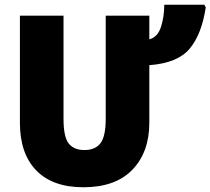

<svg xmlns="http://www.w3.org/2000/svg" viewBox="-20 -780 888 810"><path d="M426 -714V-279Q426 -205 404 -176Q382 -147 336 -147Q292 -147 270 -174.5Q248 -202 248 -278V-714H64V-262Q64 -132 133 -61Q202 10 332 10Q467 10 538.5 -64Q610 -138 610 -263V-505Q730 -514 780.5 -575Q831 -636 848 -749L842 -760H673Q673 -711 659.5 -667.5Q646 -624 610 -614V-714Z"/></svg>

Font: Noto Sans UI SemiCondensed Black
Style: Regular
Weight: 900
Width: 4
Designer: Monotype Design Team
Foundry: Monotype Imaging Inc.
Version: 1.001